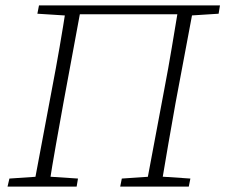

<svg xmlns="http://www.w3.org/2000/svg" viewBox="-20 -694 838 714"><path d="M8 0 15 -30 133 -38H149L270 -30L265 0ZM105 0 173 -362Q188 -440 201.5 -518Q215 -596 227 -674H283L216 -312Q202 -234 188 -156Q174 -78 162 0ZM427 0 433 -30 551 -38H568L688 -30L682 0ZM523 0 591 -362Q606 -440 619 -518Q632 -596 645 -674H701L633 -312Q619 -234 605.5 -156Q592 -78 579 0ZM119 -643 125 -674H252L245 -635ZM248 -641 254 -674H672L668 -641ZM668 -635 674 -674H798L793 -643Z"/></svg>

Font: Source Serif 4 18pt Light
Style: Italic
Weight: 300
Italic angle: -12°
Designer: Frank Grießhammer
Foundry: Adobe Systems Incorporated
Version: Version 4.004;hotconv 1.0.116;makeotfexe 2.5.65601